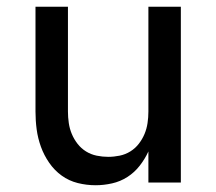

<svg xmlns="http://www.w3.org/2000/svg" viewBox="-20 -540 640 568"><path d="M263 8Q236 8 210 1.5Q184 -5 162.5 -20.5Q141 -36 125.5 -58.5Q110 -81 101 -106Q92 -131 88.5 -157Q85 -183 85 -210V-520H181V-210Q181 -193 183.5 -176Q186 -159 192.5 -143.5Q199 -128 209.5 -114.5Q220 -101 234.5 -92Q249 -83 266 -79.5Q283 -76 300 -76Q317 -76 334 -79.5Q351 -83 365.5 -92Q380 -101 390.5 -114.5Q401 -128 407.5 -143.5Q414 -159 416.5 -176Q419 -193 419 -210V-520H515V0H419V-92Q409 -70 393.5 -50Q378 -30 357 -16.5Q336 -3 311.5 2.5Q287 8 263 8Z"/></svg>

Font: Iosevka Aile Medium
Style: Regular
Weight: 500
Designer: Belleve Invis
Foundry: Belleve Invis
Version: Version 27.3.5; ttfautohint (v1.8.4)